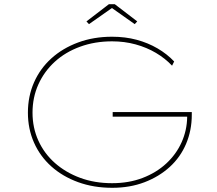

<svg xmlns="http://www.w3.org/2000/svg" viewBox="-20 -885 1034 915"><path d="M515 10Q426 10 352 -17Q278 -44 224.5 -92Q171 -140 142 -205.5Q113 -271 113 -348Q113 -426 142 -492Q171 -558 224.5 -606.5Q278 -655 352 -682.5Q426 -710 514 -710Q577 -710 631 -695.5Q685 -681 730.5 -654.5Q776 -628 810 -592L800 -572Q767 -607 723 -633Q679 -659 626 -673.5Q573 -688 514 -688Q432 -688 362 -662.5Q292 -637 241.5 -591Q191 -545 163 -483Q135 -421 135 -348Q135 -276 163 -214.5Q191 -153 242 -108Q293 -63 362 -37.5Q431 -12 514 -12Q594 -12 659.5 -37Q725 -62 772.5 -106Q820 -150 845.5 -207Q871 -264 872 -327L871 -338L881 -329H517V-351H894Q894 -347 894 -344Q894 -341 894 -340Q894 -339 894 -338Q894 -264 867 -200Q840 -136 789 -89.5Q738 -43 668.5 -16.5Q599 10 515 10ZM404 -770 392 -783 499 -865H527L634 -783L622 -770L506 -852H521Z"/></svg>

Font: Lexend Peta Thin
Style: Regular
Weight: 250
Version: Version 1.007